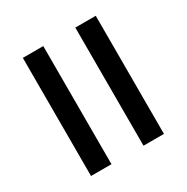

<svg xmlns="http://www.w3.org/2000/svg" viewBox="-141 -723 824 846"><g transform="rotate(-30 270.5 -300.5)"><path d="M85 0H189V-601H85ZM352 0H456V-601H352Z"/></g></svg>

Font: Noto Sans Hebrew Droid Medium
Style: Regular
Weight: 500
Designer: Monotype Design Team
Foundry: Monotype Imaging Inc.
Version: Version 1.100